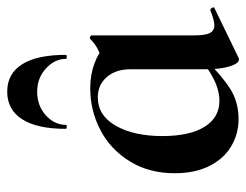

<svg xmlns="http://www.w3.org/2000/svg" viewBox="-95 -573 682 532"><g transform="rotate(-90 246.0 -307.0)"><path d="M32 -164Q32 -235 65 -288.5Q98 -342 152 -370Q206 -398 268 -398Q341 -398 393 -352L320 -288Q320 -327 298.5 -352Q277 -377 242 -377Q192 -377 163.5 -327Q135 -277 135 -198Q135 -123 160.5 -81.5Q186 -40 233 -40Q280 -40 337 -84L345 -77Q303 -34 266.5 -10.5Q230 13 182 13Q141 13 106.5 -7.5Q72 -28 52 -68Q32 -108 32 -164ZM320 -82V-359Q353 -367 370.5 -374.5Q388 -382 404 -398Q405 -399 407 -399Q409 -399 411.5 -397.5Q414 -396 414 -394V-109Q414 -79 420.5 -66.5Q427 -54 442 -54Q455 -54 483 -65H485Q488 -65 490.5 -60Q493 -55 490 -54L352 13Q350 14 347 14Q336 14 328 -12Q320 -38 320 -82ZM155 -466Q155 -545 181.5 -586.5Q208 -628 258 -628Q308 -628 334 -586.5Q360 -545 360 -466Q360 -463 354.5 -463Q349 -463 349 -465Q349 -496 322.5 -520.5Q296 -545 258 -545Q219 -545 192.5 -521Q166 -497 166 -465Q166 -463 160.5 -463Q155 -463 155 -466Z"/></g></svg>

Font: Cormorant Infant
Style: Bold
Weight: 700
Designer: Christian Thalmann (Catharsis Fonts)
Foundry: Catharsis Fonts
Version: Version 4.000